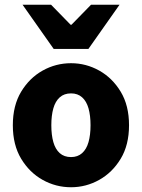

<svg xmlns="http://www.w3.org/2000/svg" viewBox="-20 -776 597 808"><path d="M279 12Q215 12 159.5 -19Q104 -50 69 -108Q34 -166 34 -249Q34 -332 69 -390Q104 -448 159.5 -479Q215 -510 279 -510Q342 -510 397.5 -479Q453 -448 488 -390Q523 -332 523 -249Q523 -166 488 -108Q453 -50 397.5 -19Q342 12 279 12ZM279 -115Q307 -115 325.5 -131.5Q344 -148 352.5 -178Q361 -208 361 -249Q361 -290 352.5 -320Q344 -350 325.5 -366.5Q307 -383 279 -383Q250 -383 231.5 -366.5Q213 -350 204.5 -320Q196 -290 196 -249Q196 -208 204.5 -178Q213 -148 231.5 -131.5Q250 -115 279 -115ZM206 -570 75 -756H195L277 -672H281L363 -756H483L352 -570Z"/></svg>

Font: Mada ExtraBold
Style: Regular
Weight: 800
Designer: Khaled Hosny
Version: Version 1.5